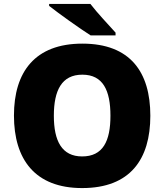

<svg xmlns="http://www.w3.org/2000/svg" viewBox="-20 -947 837 977"><path d="M440 -927H230V-917C278 -879 387 -801 441 -767H568V-781C535 -818 474 -882 440 -927ZM745 -358C745 -580 643 -725 399 -725C158 -725 51 -581 51 -359C51 -136 158 10 398 10C643 10 745 -137 745 -358ZM254 -358C254 -487 294 -567 399 -567C504 -567 542 -487 542 -358C542 -229 504 -151 398 -151C295 -151 254 -229 254 -358Z"/></svg>

Font: Noto Sans Lao UI Blk
Style: Regular
Weight: 900
Designer: Monotype Design Team
Foundry: Monotype Imaging Inc.
Version: Version 2.000